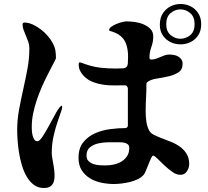

<svg xmlns="http://www.w3.org/2000/svg" viewBox="-20 -874 1040 961"><path d="M780 -750Q780 -785 795.5 -808Q811 -831 834 -842.5Q857 -854 883.5 -854Q910 -854 933 -843Q956 -832 971.5 -809Q987 -786 987 -753Q987 -719 971.5 -696.5Q956 -674 933 -663Q910 -652 883.5 -652Q857 -652 834 -663Q811 -674 795.5 -696Q780 -718 780 -750ZM812 -753Q812 -717 834 -698.5Q856 -680 883 -680Q910 -680 932 -698Q954 -716 954 -753Q954 -790 932 -808.5Q910 -827 883 -827Q856 -827 834 -808.5Q812 -790 812 -753ZM616 -236 617 -237 620 -244V-431Q620 -436 616 -441.5Q612 -447 606 -447Q580 -447 552 -446.5Q524 -446 497 -450Q470 -454 445 -463.5Q420 -473 400 -493Q388 -505 381 -519.5Q374 -534 374 -551Q374 -561 377 -561.5Q380 -562 388 -560Q396 -557 403.5 -554Q411 -551 419 -549Q454 -538 488.5 -534.5Q523 -531 560 -531Q583 -531 595.5 -532Q608 -533 613.5 -539Q619 -545 620 -557.5Q621 -570 621 -593Q621 -625 611.5 -653.5Q602 -682 574 -701Q566 -706 558 -709.5Q550 -713 541 -716Q539 -717 532.5 -718.5Q526 -720 526 -723Q526 -732 537 -740Q548 -748 562.5 -754Q577 -760 591.5 -763.5Q606 -767 613 -767Q631 -767 654 -764Q677 -761 697.5 -752.5Q718 -744 732.5 -729.5Q747 -715 747 -692Q747 -664 737.5 -638.5Q728 -613 728 -585Q728 -576 738 -576Q750 -576 761 -580Q772 -584 782.5 -588.5Q793 -593 804 -597Q815 -601 827 -601Q838 -601 850 -599Q862 -597 871.5 -591.5Q881 -586 887.5 -577Q894 -568 894 -555Q894 -525 872.5 -511.5Q851 -498 822 -491.5Q793 -485 763.5 -480.5Q734 -476 717 -463Q713 -460 713 -455Q713 -420 711 -385Q709 -350 709 -315Q709 -293 712.5 -266.5Q716 -240 727 -220Q734 -207 751.5 -198.5Q769 -190 791 -181.5Q813 -173 837 -163.5Q861 -154 881 -139.5Q901 -125 914 -104Q927 -83 927 -53Q927 -34 915.5 -16.5Q904 1 883 1Q863 1 842 -14Q821 -29 802 -47Q783 -65 768 -80Q753 -95 747 -95Q742 -95 736 -82Q730 -69 723.5 -52.5Q717 -36 710.5 -20.5Q704 -5 700 0Q688 14 669.5 23Q651 32 630 37Q609 42 588 44.5Q567 47 550 47Q519 47 487.5 40.5Q456 34 430.5 18.5Q405 3 389 -22Q373 -47 373 -84Q373 -132 396 -161Q419 -190 454 -206Q489 -222 530.5 -227.5Q572 -233 609 -233ZM288 -345Q292 -345 291 -336Q290 -327 286 -315.5Q282 -304 278 -293.5Q274 -283 273 -279Q258 -237 248.5 -195Q239 -153 239 -108Q239 -96 242.5 -78Q246 -60 249 -40.5Q252 -21 253 -2Q254 17 250 32.5Q246 48 234 57.5Q222 67 200 67Q171 67 150 51.5Q129 36 114 10.5Q99 -15 89.5 -47Q80 -79 75 -111Q70 -143 68 -172.5Q66 -202 66 -223Q66 -275 75.5 -326Q85 -377 96.5 -428Q108 -479 117.5 -530Q127 -581 127 -633Q127 -649 121.5 -664.5Q116 -680 110 -694.5Q104 -709 98.5 -723Q93 -737 93 -751Q93 -761 102 -761Q123 -761 144.5 -751Q166 -741 185.5 -726Q205 -711 220.5 -692.5Q236 -674 245 -656Q255 -637 257.5 -620Q260 -603 260 -582Q260 -581 254 -569Q248 -557 240.5 -543Q233 -529 226.5 -516Q220 -503 218 -499Q203 -470 189 -438Q175 -406 164 -373Q153 -340 146 -306.5Q139 -273 139 -240Q139 -233 139.5 -221Q140 -209 143 -197Q146 -185 151.5 -176Q157 -167 167 -167Q178 -167 194.5 -192.5Q211 -218 228 -250Q245 -282 261 -310.5Q277 -339 288 -345ZM413 -95Q413 -78 423 -68Q433 -58 447.5 -53Q462 -48 478 -47Q494 -46 507 -46Q528 -46 549.5 -50.5Q571 -55 588 -65.5Q605 -76 616 -92.5Q627 -109 627 -134Q627 -145 621 -150.5Q615 -156 606.5 -158.5Q598 -161 588 -161.5Q578 -162 571 -162Q552 -162 525 -162Q498 -162 473 -156.5Q448 -151 430.5 -137Q413 -123 413 -95Z"/></svg>

Font: SoukouMincho
Style: Regular
Weight: 400
Designer: Dr. Ken Lunde (project architect, glyph set definition & overall production); Masataka HATTORI  (production & ideograph 
Foundry: Adobe Systems Incorporated
Version: Version 1.00